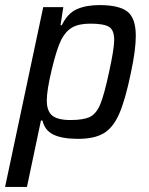

<svg xmlns="http://www.w3.org/2000/svg" viewBox="-40 -538 584 755"><path d="M130 -510H209L198 -439H203Q226 -486 262.5 -502Q299 -518 351 -518Q429 -518 461.5 -492Q494 -466 494 -397Q494 -342 475 -253Q453 -146 429 -91Q405 -36 368 -14Q331 8 267 8Q205 8 170.5 -8.5Q136 -25 127 -64H121L66 197H-20ZM389 -255Q409 -346 409 -381Q409 -420 388.5 -432.5Q368 -445 315 -445Q270 -445 244 -430Q218 -415 201 -382Q183 -346 163.5 -264.5Q144 -183 144 -143Q144 -101 165.5 -83.5Q187 -66 237 -66Q289 -66 314 -78.5Q339 -91 354.5 -128.5Q370 -166 389 -255Z"/></svg>

Font: Saira Semi Condensed
Style: Italic
Weight: 400
Width: 4
Italic angle: -12°
Designer: Hector Gatti with collaboration of the Omnibus-Type team
Foundry: Omnibus-Type
Version: Version 1.001; ttfautohint (v1.8)